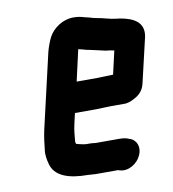

<svg xmlns="http://www.w3.org/2000/svg" viewBox="-75 -635 702 777"><g transform="rotate(-10 276.0 -246.5)"><path d="M332 -311H246L275 -439L292 -435C302 -432 312 -429 321 -428C342 -424 363 -418 383 -414L400 -412L416 -409H418L396 -313H394C382 -313 347 -311 332 -311ZM366 -189H419C433 -188 450 -194 470 -206C490 -218 502 -235 507 -257L550 -441C562 -501 516 -523 463 -532L446 -534C420 -537 397 -546 371 -550C356 -552 340 -559 326 -561C310 -566 297 -569 278 -569C234 -569 195 -542 176 -508C169 -495 158 -466 154 -449L83 -142C77 -114 73 -84 71 -61C68 -43 72 -20 76 -6C88 49 146 69 226 69C235 69 246 71 256 71H349L355 73C390 84 428 58 441 30C460 -7 442 -39 415 -46C405 -51 390 -53 376 -53H278C270 -54 263 -55 254 -55H240C234 -56 229 -56 226 -57L212 -60C207 -61 204 -62 201 -63H200C199 -65 197 -72 198 -76C200 -97 201 -117 207 -143L217 -187H303C318 -187 352 -189 366 -189Z"/></g></svg>

Font: Electronic
Style: ThkIt
Weight: 900
Version: Version 1.011